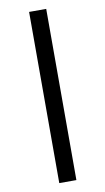

<svg xmlns="http://www.w3.org/2000/svg" viewBox="-97 -737 534 972"><g transform="rotate(-10 170.0 -251.0)"><path d="M214 189H126V-691H214Z"/></g></svg>

Font: STIXVariants
Style: Bold
Weight: 700
Designer: MicroPress Inc., with final additions and corrections provided by Coen Hoffman, Elsevier (retired)
Version: Version 1.1.0